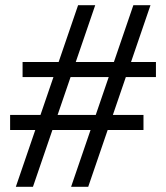

<svg xmlns="http://www.w3.org/2000/svg" viewBox="-20 -720 640 740"><path d="M41 0 116 -219H19V-277H136L186 -423H67V-481H206L281 -700H347L272 -481H419L494 -700H560L485 -481H581V-423H465L415 -277H533V-219H395L320 0H254L329 -219H182L107 0ZM202 -277H349L399 -423H252Z"/></svg>

Font: Red Hat Mono
Style: Regular
Weight: 300
Monospace: yes
Designer: Pentagram, MCKL
Foundry: Pentagram, MCKL
Version: Version 1.023